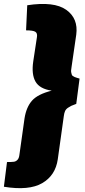

<svg xmlns="http://www.w3.org/2000/svg" viewBox="-52 -796 437 987"><path d="M82 -640 88 -769Q226 -790 288.5 -745.5Q351 -701 340 -618L316 -453Q314 -442 313.5 -434Q313 -426 315 -420Q317 -414 317.5 -411Q318 -408 324 -404.5Q330 -401 332 -400Q334 -399 343.5 -396Q353 -393 357 -392L340 -262Q321 -255 314.5 -252Q308 -249 297.5 -242Q287 -235 282.5 -225Q278 -215 276 -199L245 23Q233 106 165 145.5Q97 185 -32 164L-16 37Q9 37 19.5 35.5Q30 34 38 25.5Q46 17 48 -2L74 -187Q83 -245 112.5 -278.5Q142 -312 214 -330Q152 -339 130.5 -376.5Q109 -414 119 -481L138 -606Q141 -626 129 -633Q117 -640 82 -640Z"/></svg>

Font: Exo 2.0 Black
Style: Italic
Weight: 900
Italic angle: -8°
Designer: Natanael Gama
Version: Version 1.001;PS 001.001;hotconv 1.0.70;makeotf.lib2.5.58329